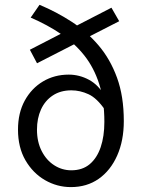

<svg xmlns="http://www.w3.org/2000/svg" viewBox="-20 -751 584 783"><path d="M269.1 12Q212.8 12 163.5 -16.4Q114.3 -44.8 83.8 -97.3Q53.4 -149.7 53.4 -222.3Q53.4 -290.4 80.9 -340.7Q108.5 -391 155.3 -418.9Q202.1 -446.7 260.2 -446.7Q303.9 -446.7 343.3 -425.4Q382.8 -404 408.2 -357.7L408.9 -301.9Q375.4 -350.9 341 -366.7Q306.5 -382.6 271.1 -382.6Q226.9 -382.6 195.3 -361.7Q163.7 -340.8 147.2 -304.6Q130.8 -268.4 130.8 -222.3Q130.8 -172.5 150 -135Q169.2 -97.4 201.2 -77Q233.1 -56.5 270.9 -56.5Q316 -56.5 345.8 -81.4Q375.5 -106.4 390.6 -150.8Q405.6 -195.2 405.6 -253.7Q405.6 -342.5 384.4 -408.8Q363.1 -475.2 323.7 -525Q284.3 -574.7 229.1 -612.1Q174 -649.5 105.1 -679.3L141.2 -731.4Q210 -702.7 271.8 -662.6Q333.7 -622.5 381.6 -566.3Q429.6 -510.1 457.2 -434.2Q484.9 -358.4 484.9 -257.4Q484.9 -177.4 457.8 -116.5Q430.8 -55.7 382.6 -21.8Q334.4 12 269.1 12ZM131 -493 101.8 -548.1 434.5 -719.6 466.1 -664.5Z"/></svg>

Font: Source Sans 3
Style: Regular
Weight: 200
Designer: Paul D. Hunt
Foundry: Adobe
Version: Version 3.046;hotconv 1.0.118;makeotfexe 2.5.65603